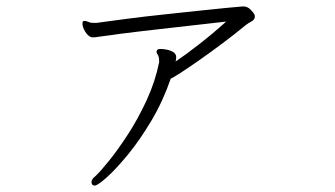

<svg xmlns="http://www.w3.org/2000/svg" viewBox="-20 -523 1040 596"><path d="M736 -503Q748 -503 758 -493Q768 -483 770 -477Q771 -475 771 -471Q771 -462 760 -456Q756 -454 752 -451.5Q748 -449 744 -446Q710 -418 672 -389.5Q634 -361 599 -336.5Q564 -312 540 -296.5Q516 -281 510 -279Q486 -209 450 -148.5Q414 -88 377 -43Q340 2 311.5 27.5Q283 53 274 53Q264 53 264 42Q264 33 277 23Q291 10 318.5 -24Q346 -58 377.5 -106.5Q409 -155 435.5 -212.5Q462 -270 474 -330V-334Q474 -344 472 -348Q471 -352 468.5 -355Q466 -358 466 -362Q466 -365 467 -366Q468 -371 479 -371Q486 -371 497 -369Q508 -367 517.5 -361.5Q527 -356 527 -345Q527 -342 526.5 -339Q526 -336 525 -332Q555 -352 598 -385.5Q641 -419 682 -456Q631 -450 562.5 -442.5Q494 -435 422 -426.5Q350 -418 287 -409Q282 -408 277.5 -407.5Q273 -407 270 -407Q264 -407 262 -408Q252 -412 244 -425.5Q236 -439 236 -449Q236 -456 238 -457Q240 -458 243 -458Q247 -458 251.5 -456Q256 -454 260 -453Q265 -452 271 -452Q277 -452 280 -452Q323 -458 377 -465Q431 -472 488 -478Q545 -484 595.5 -489.5Q646 -495 683 -498.5Q720 -502 733 -503Z"/></svg>

Font: Moon Stars Kai T Light
Style: Regular
Weight: 300
Designer: GuiWonder
Version: Version 1.101